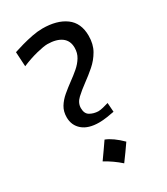

<svg xmlns="http://www.w3.org/2000/svg" viewBox="-197 -881 850 977"><g transform="rotate(-30 227.5 -393.0)"><path d="M230 -235.4Q167 -235.4 133.1 -264.4Q99.1 -293.5 99.1 -340.8Q99.1 -375 114.7 -400.6Q130.4 -426.3 155.5 -447.5Q180.7 -468.8 208 -488.8Q234.4 -507.8 258.1 -528.1Q281.7 -548.3 296.6 -572.8Q311.5 -597.2 311.5 -627.9Q311.5 -669.4 282.2 -690.9Q252.9 -712.4 200.2 -712.9Q179.2 -712.9 136.7 -702.4Q94.2 -691.9 46.4 -671.9L41.5 -757.3Q63.5 -764.6 94 -773.2Q124.5 -781.7 157.2 -788.1Q189.9 -794.4 217.3 -794.4Q302.7 -794.4 353.3 -757.3Q403.8 -720.2 403.8 -645Q403.8 -595.7 383.1 -559.6Q362.3 -523.4 331.3 -496.6Q300.3 -469.7 270 -447.8Q235.8 -422.9 210.4 -399.2Q185.1 -375.5 185.1 -345.2Q185.1 -312.5 206.3 -300.3Q227.5 -288.1 254.4 -287.1Q266.1 -287.1 284.2 -291.5Q302.2 -295.9 315.9 -300.3L319.8 -246.6Q303.2 -243.2 277.3 -239.3Q251.5 -235.4 230 -235.4ZM209.4 -146.8Q251.3 -130.7 300.2 -82.3Q284.6 -59.8 268.8 -37.5Q252.9 -15.2 235.7 7.9Q194.9 -28.6 145.5 -55.5Q162.2 -79.1 177.7 -101.1Q193.3 -123.1 209.4 -146.8Z"/></g></svg>

Font: Pinar-DS1-FD Medium
Style: Regular
Weight: 500
Designer: Amin Abedi
Version: Version 3.000